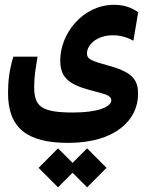

<svg xmlns="http://www.w3.org/2000/svg" viewBox="-20 -423 626 806"><path d="M266.1 176.8C463.4 176.8 559.6 81.5 559.6 -28.8C559.6 -83.5 541 -118.7 439 -146.5C357.9 -168.9 345.2 -175.3 345.2 -199.7C345.2 -232.9 383.8 -274.9 454.1 -274.9C489.3 -274.9 517.1 -264.6 540 -252L560.1 -371.6C533.7 -390.1 503.4 -402.8 458.5 -402.8C326.7 -402.8 232.9 -280.8 232.9 -170.4C232.9 -104 260.3 -70.3 359.4 -44.4C425.3 -27.3 447.3 -21.5 447.3 -2.4C447.3 25.4 392.1 49.3 287.6 49.3C153.3 49.3 123.5 24.4 123.5 -58.1C123.5 -102.5 128.9 -129.9 137.7 -185.1H36.1C19.5 -131.8 13.7 -83 13.7 -32.7C13.7 114.7 93.8 176.8 266.1 176.8ZM345.7 363.3 427.2 281.7 345.7 199.7 284.7 260.7 223.6 199.7 142.1 281.7 223.6 363.3 284.7 302.2Z"/></svg>

Font: Cascadia Mono SemiBold
Style: Regular
Weight: 600
Monospace: yes
Designer: Aaron Bell
Foundry: Saja Typeworks
Version: Version 2404.023